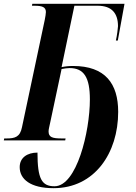

<svg xmlns="http://www.w3.org/2000/svg" viewBox="-42 -734 712 1004"><path d="M238 250C453 250 576 66 576 -149C576 -296 509 -389 340 -389C318 -389 299 -387 280 -383L347 -704H469C543 -704 575 -664 575 -597C575 -589 570 -548 564 -522H574L609 -714H127L125 -704H138C179 -704 198 -697 198 -671C198 -662 195 -646 192 -630L73 -69C63 -18 37 -10 -8 -10H-20L-22 0H299L301 -10H282C232 -10 212 -16 212 -47C212 -58 216 -71 222 -100L280 -373C296 -376 309 -378 322 -378C397 -378 428 -329 428 -214C428 -45 359 240 243 240C176 240 154 201 154 64C101 64 61 90 61 140C61 203 117 250 238 250Z"/></svg>

Font: Noto Serif Display Condensed
Style: Bold Italic
Weight: 700
Width: 3
Italic angle: -12°
Designer: Monotype Design Team
Foundry: Monotype Imaging Inc.
Version: Version 2.009